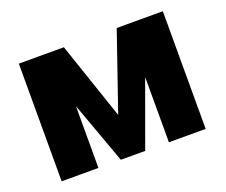

<svg xmlns="http://www.w3.org/2000/svg" viewBox="-93 -669 954 810"><g transform="rotate(-20 384.0 -264.0)"><path d="M377 -181.6 496.6 -528.3H703.6V0H538.6V-293L432.1 0H322.8L222.2 -277.3V0H57.1V-528.3H259.3Z"/></g></svg>

Font: Sadagaat-English
Style: Regular
Weight: 900
Designer: Ahmed alsheikh
Foundry: Ahmed alsheikh Design
Version: Version 2.137;January 17, 2018;FontCreator 11.0.0.2408 64-bi